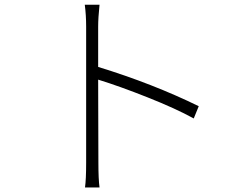

<svg xmlns="http://www.w3.org/2000/svg" viewBox="-20 -784 1040 826"><path d="M835 -327.1 813.5 -274.4Q735.4 -317.4 614.7 -365.2Q494.1 -413.1 402.3 -441.4L403.3 -84Q403.3 -12.7 408.2 22.5H345.7Q350.6 -11.7 350.6 -84V-668.9Q350.6 -719.7 344.7 -763.7H408.2Q402.3 -707 402.3 -668.9V-496.1Q637.7 -423.8 835 -327.1Z"/></svg>

Font: GenEi Gothic M Light
Style: Regular
Weight: 300
Designer: o_tamon (Modified); [Source Han Sans]
Ryoko NISHIZUKA  (kana & ideographs); Paul D. Hunt (Latin, Greek & Cyrillic); Wenl
Version: Version 1.1a;Original Version 1.004